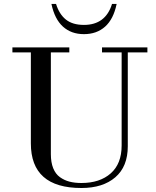

<svg xmlns="http://www.w3.org/2000/svg" viewBox="-20 -941 792 975"><path d="M241.2 -920.9H264.6Q280.8 -868.7 314.7 -841.6Q348.6 -814.5 406.2 -814.5Q516.1 -814.5 548.8 -920.9H572.3Q556.6 -844.2 513.9 -805.9Q471.2 -767.6 406.2 -767.6Q341.8 -767.6 299.6 -805.9Q257.3 -844.2 241.2 -920.9ZM43 -674.8V-700.2H332V-674.8H238.3V-158.2Q238.3 -116.2 250.2 -86.7Q262.2 -57.1 284.4 -41.3Q306.6 -25.4 333 -18.6Q359.4 -11.7 393.6 -11.7Q486.8 -11.7 542.2 -60.5Q597.7 -109.4 597.7 -202.1V-674.8H498V-700.2H728.5V-674.8H628.9V-198.2Q628.9 -95.2 565.7 -40.8Q502.4 13.7 393.6 13.7Q136.7 13.7 136.7 -212.9V-674.8Z"/></svg>

Font: Theano Didot
Style: Regular
Weight: 400
Designer: Alexey Kryukov
Version: Version 2.0